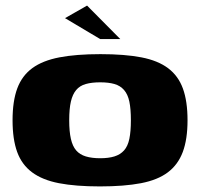

<svg xmlns="http://www.w3.org/2000/svg" viewBox="-20 -661 717 688"><path d="M338 7Q251 7 191.5 -4.5Q132 -16 95 -43.5Q58 -71 41.5 -116.5Q25 -162 25 -230Q25 -299 42 -344.5Q59 -390 96 -417Q133 -444 193 -455.5Q253 -467 340 -467Q427 -467 486.5 -455.5Q546 -444 582.5 -416.5Q619 -389 635.5 -343.5Q652 -298 652 -230Q652 -162 635 -116.5Q618 -71 581.5 -43.5Q545 -16 485 -4.5Q425 7 338 7ZM339 -94Q369 -94 390 -100.5Q411 -107 424.5 -122Q438 -137 443.5 -163.5Q449 -190 449 -230Q449 -271 443.5 -297Q438 -323 424.5 -338.5Q411 -354 390 -360Q369 -366 339 -366Q309 -366 287.5 -360Q266 -354 253 -338.5Q240 -323 234 -297Q228 -271 228 -230Q228 -190 234 -163.5Q240 -137 253 -122Q266 -107 287.5 -100.5Q309 -94 339 -94ZM339 -521 213 -596 292 -641 411 -521Z"/></svg>

Font: Genos Thin ExtraBold
Style: Regular
Weight: 800
Version: Version 1.010